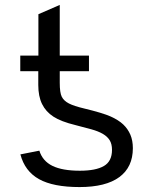

<svg xmlns="http://www.w3.org/2000/svg" viewBox="-20 -756 640 786"><path d="M224.6 -464.4V-417Q224.6 -376.5 232.9 -359.9Q241.2 -343.3 262 -332.5Q282.7 -321.8 324.2 -312Q400.9 -293.5 433.1 -279.1Q465.3 -264.6 484.4 -246.6Q503.4 -228.5 513.7 -204.6Q523.9 -180.7 523.9 -149.4Q523.9 -71.8 468.5 -31Q413.1 9.8 305.7 9.8Q197.8 9.8 139.6 -22.7Q81.5 -55.2 63.5 -124L141.1 -139.2Q154.3 -96.7 194.8 -76.9Q235.4 -57.1 307.1 -57.1Q372.1 -57.1 405.3 -76.4Q438.5 -95.7 438.5 -142.6Q438.5 -166.5 429 -181.9Q419.4 -197.3 400.9 -208Q382.3 -218.8 354.2 -226.6Q326.2 -234.4 289.6 -243.7Q229.5 -258.3 198.5 -278.6Q167.5 -298.8 152.1 -330.3Q136.7 -361.8 136.7 -408.2V-464.4H63V-528.3H137.2V-697.8L224.6 -735.8V-528.3H344.2V-464.4Z"/></svg>

Font: Cousine
Style: Regular
Weight: 400
Monospace: yes
Designer: Steve Matteson
Foundry: Ascender Corporation
Version: Version 1.20